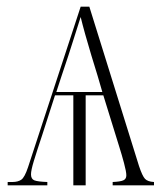

<svg xmlns="http://www.w3.org/2000/svg" viewBox="-20 -556 486 576"><path d="M3 0V-10H17Q34 -10 44 -17Q54 -24 64 -54L222 -536H248L397 -58Q407 -28 415 -19.5Q423 -11 442 -10V0H318V-10Q341 -11 350 -15Q359 -19 359 -30Q359 -41 352 -67Q345 -93 338 -115L290 -270H237V0H200V-270H145L107 -152Q90 -101 81.5 -73Q73 -45 73 -33Q73 -19 83 -15Q93 -11 122 -10V0ZM149 -280H287L273 -328Q264 -357 254 -390Q244 -423 235.5 -453.5Q227 -484 222 -505Q215 -484 201.5 -440.5Q188 -397 164 -326Z"/></svg>

Font: Noto Serif Display Condensed ExtraLight
Style: Regular
Weight: 200
Width: 3
Designer: Monotype Design Team
Foundry: Monotype Imaging Inc.
Version: Version 2.009